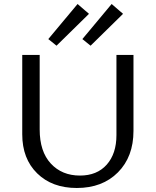

<svg xmlns="http://www.w3.org/2000/svg" viewBox="-20 -932 777 958"><path d="M262 -704 221 -737 367 -912 424 -863ZM432 -704 391 -737 537 -912 594 -863ZM363 6Q240 6 165.5 -67Q91 -140 91 -262V-658H178V-286Q178 -176 233.5 -116Q289 -56 379 -56Q464 -56 512.5 -110.5Q561 -165 561 -258V-658H646V-279Q646 -150 568.5 -72Q491 6 363 6Z"/></svg>

Font: EauTestInfant Medium
Style: Regular
Weight: 500
Designer: Christian Thalmann (Catharsis Fonts)
Version: Version 0.001;PS 000.001;hotconv 1.0.88;makeotf.lib2.5.64775